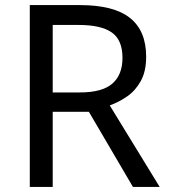

<svg xmlns="http://www.w3.org/2000/svg" viewBox="-20 -734 662 754"><path d="M294 -714Q427 -714 490.5 -663.5Q554 -613 554 -511Q554 -454 533 -416Q512 -378 479.5 -355.5Q447 -333 411 -320L607 0H502L329 -295H187V0H97V-714ZM289 -636H187V-371H294Q381 -371 421 -405.5Q461 -440 461 -507Q461 -577 419 -606.5Q377 -636 289 -636Z"/></svg>

Font: Noto Sans Old Turkic
Style: Regular
Weight: 400
Designer: Monotype Design Team
Foundry: Monotype Imaging Inc.
Version: Version 2.003; ttfautohint (v1.8.4.7-5d5b)